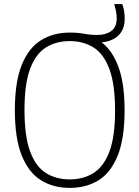

<svg xmlns="http://www.w3.org/2000/svg" viewBox="-20 -908 680 937"><path d="M320.5 9Q240 9 179.8 -28.5Q119.5 -66 86 -149.2Q52.5 -232.5 52.5 -370Q52.5 -507.5 86 -590.8Q119.5 -674 179.8 -711.5Q240 -749 320.5 -749Q362 -749 390.8 -743.2Q419.5 -737.5 456 -737.5Q497 -737.5 523.2 -756.8Q549.5 -776 549.5 -817Q549.5 -837.5 546 -854Q542.5 -870.5 537.5 -888H576.5Q583 -870.5 585.8 -854.2Q588.5 -838 588.5 -815.5Q588.5 -764.5 557.8 -735Q527 -705.5 476 -701.5Q529 -661 558.5 -580.2Q588 -499.5 588 -370Q588 -232 554.5 -148.8Q521 -65.5 460.8 -28.2Q400.5 9 320.5 9ZM320.5 -32.5Q386.5 -32.5 436.2 -63.5Q486 -94.5 513.8 -167.8Q541.5 -241 541.5 -368Q541.5 -497 513.8 -571.2Q486 -645.5 436.2 -676.5Q386.5 -707.5 320.5 -707.5Q254 -707.5 204.2 -676.5Q154.5 -645.5 127 -572.2Q99.5 -499 99.5 -372Q99.5 -243 127 -168.8Q154.5 -94.5 204.2 -63.5Q254 -32.5 320.5 -32.5Z"/></svg>

Font: Encode Sans SmCnd XLt
Style: Regular
Weight: 200
Width: 4
Designer: Multiple Designers
Foundry: Impallari Type
Version: Version 3.002; ttfautohint (v1.8.3) -l 8 -r 50 -G 200 -x 14 